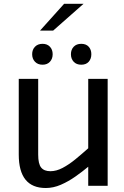

<svg xmlns="http://www.w3.org/2000/svg" viewBox="-20 -956 636 988"><path d="M215.5 11.5Q76.5 11.5 76.5 -160.5V-550H176.5V-160.5Q176.5 -112.5 191.8 -93.8Q207 -75 239.5 -75Q270 -75 302.2 -92Q334.5 -109 367.8 -136.2Q401 -163.5 434 -193V-550H534V0H434V-98Q403.5 -72.5 367.5 -47.2Q331.5 -22 293 -5.2Q254.5 11.5 215.5 11.5ZM199 -623Q174.5 -623 160 -638.2Q145.5 -653.5 145.5 -677Q145.5 -700.5 160 -715.5Q174.5 -730.5 199 -730.5Q223 -730.5 237 -715.5Q251 -700.5 251 -677Q251 -653.5 237 -638.2Q223 -623 199 -623ZM398 -623Q373.5 -623 359.2 -638.2Q345 -653.5 345 -677Q345 -700.5 359.2 -715.5Q373.5 -730.5 398 -730.5Q423 -730.5 436.5 -715.5Q450 -700.5 450 -677Q450 -653.5 436.5 -638.2Q423 -623 398 -623ZM186 -798.5 310 -936.5H410L253.5 -798.5Z"/></svg>

Font: Junction Medium
Style: Regular
Weight: 500
Designer: Caroline Hadilaksono
Foundry: Caroline Hadilaksono, Tyler Finck, The League of Moveable Type
Version: Version 2.000; ttfautohint (v1.8.3)